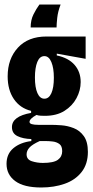

<svg xmlns="http://www.w3.org/2000/svg" viewBox="-20 -690 413 852"><path d="M163 142Q86 142 47.5 113.5Q9 85 9 37Q9 -7 39.5 -32.5Q70 -58 119 -64V-73Q82 -74 57.5 -86Q33 -98 33 -126Q33 -174 118 -189V-198Q69 -210 41.5 -250.5Q14 -291 14 -351Q14 -429 59.5 -478.5Q105 -528 186 -528H360V-429L232 -452V-444Q284 -433 311 -402Q338 -371 338 -326Q338 -289 319.5 -254.5Q301 -220 266 -198Q231 -176 179 -176Q172 -176 161 -176.5Q150 -177 142 -180Q111 -163 111 -149Q111 -142 121.5 -139Q132 -136 150 -136H207Q226 -136 253 -134Q280 -132 307 -121.5Q334 -111 352 -86Q370 -61 370 -16Q370 38 342 73.5Q314 109 267 125.5Q220 142 163 142ZM177 -252Q197 -252 208 -276.5Q219 -301 219 -345Q219 -388 208 -414.5Q197 -441 177 -441Q156 -441 145.5 -415Q135 -389 135 -346Q135 -302 146 -277Q157 -252 177 -252ZM170 33Q218 33 237 19Q256 5 256 -19Q256 -42 243.5 -51Q231 -60 214.5 -62Q198 -64 185 -64H156Q123 -49 110.5 -35Q98 -21 98 -5Q98 18 121.5 25.5Q145 33 170 33ZM249 -670Q237 -639 234 -611Q231 -583 231 -568H116Q116 -601 128.5 -626Q141 -651 155 -670Z"/></svg>

Font: Bricolage Grotesque 48pt Condensed SemiBold
Style: Regular
Weight: 600
Width: 3
Designer: Mathieu Triay
Foundry: Atelier Triay
Version: Version 1.000; ttfautohint (v1.8.4.7-5d5b);gftools[0.9.32]